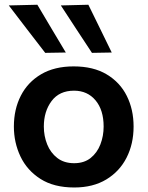

<svg xmlns="http://www.w3.org/2000/svg" viewBox="-20 -798 638 830"><path d="M301 12.5Q213 12.5 155 -24.5Q97 -61.5 68.5 -121.5Q40 -181.5 40 -251Q40 -325.5 70 -384.2Q100 -443 157.8 -477Q215.5 -511 298.5 -511Q383.5 -511 441.2 -476.5Q499 -442 528.2 -383.2Q557.5 -324.5 557.5 -251Q557.5 -176 527.2 -116.5Q497 -57 439.5 -22.2Q382 12.5 301 12.5ZM300.5 -92.5Q343.5 -92.5 371.8 -115Q400 -137.5 414 -173.8Q428 -210 428 -251Q428 -322.5 393 -364.2Q358 -406 300 -406Q236.5 -406 203 -361.2Q169.5 -316.5 169.5 -251Q169.5 -210 184 -173.8Q198.5 -137.5 227.8 -115Q257 -92.5 300.5 -92.5ZM175.5 -569.5Q137 -619 97.8 -670.2Q58.5 -721.5 18 -774.5L141.5 -777.5Q172 -726 202.8 -674.2Q233.5 -622.5 264.5 -571ZM377.5 -569.5Q345 -619 311.2 -670.2Q277.5 -721.5 243 -774.5L362 -777.5Q387.5 -726 412.5 -674.5Q437.5 -623 463 -571Z"/></svg>

Font: Commissioner SemiBold
Style: Regular
Weight: 600
Designer: Kostas Bartsokas
Foundry: Kostas Bartsokas
Version: Version 1.000; ttfautohint (v1.8.3)